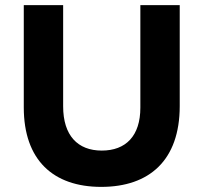

<svg xmlns="http://www.w3.org/2000/svg" viewBox="-20 -720 796 751"><path d="M376 11C564 11 683 -93 683 -305V-700H529V-299C529 -188 472 -131 378 -131C284 -131 227 -190 227 -304V-700H73V-300C73 -94 188 11 376 11Z"/></svg>

Font: Mission
Style: Bold
Weight: 700
Version: Version 1.000;FEAKit 1.0